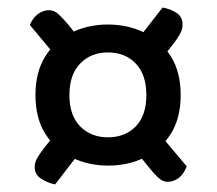

<svg xmlns="http://www.w3.org/2000/svg" viewBox="-20 -548 575 509"><path d="M144 -380 210 -422 159 -485Q148 -498 136 -509.5Q124 -521 110 -521Q95 -521 81.5 -511.5Q68 -502 59 -482ZM368 -296Q368 -242 340 -213Q312 -184 266 -184Q221 -184 192.5 -213Q164 -242 164 -296Q164 -350 192.5 -379.5Q221 -409 266 -409Q312 -409 340 -379.5Q368 -350 368 -296ZM330 -424 389 -368 439 -431Q450 -445 457 -457.5Q464 -470 464 -483Q464 -503 448.5 -513.5Q433 -524 411 -528ZM459 -296Q459 -357 433 -398.5Q407 -440 363 -461.5Q319 -483 266 -483Q213 -483 169.5 -461.5Q126 -440 100 -398.5Q74 -357 74 -296Q74 -235 100 -193.5Q126 -152 170 -130.5Q214 -109 267 -109Q320 -109 363.5 -130.5Q407 -152 433 -193.5Q459 -235 459 -296ZM390 -208 325 -166 375 -104Q386 -90 398.5 -78Q411 -66 424 -66Q440 -66 453.5 -76Q467 -86 475 -107ZM207 -164 148 -219 98 -157Q87 -143 79.5 -130.5Q72 -118 72 -105Q72 -86 88 -75Q104 -64 126 -59Z"/></svg>

Font: Baloo Bhaijaan 2 Medium
Style: Regular
Weight: 500
Designer: Sanskriti Dholi, Noopur Datye and Ek Type
Foundry: Ek Type
Version: Version 1.701